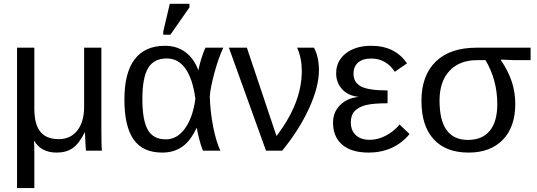

<svg xmlns="http://www.w3.org/2000/svg" viewBox="-20 -773 2757 985"><path d="M420.9 0H502.9C501 -13.7 500 -51.6 500 -113.8V-528.3H411.6V-227.1C411.6 -174.3 400 -133.1 376.7 -103.5C353.4 -73.9 321.6 -59.1 281.2 -59.1C238.9 -59.1 207.5 -71.8 187 -97.2C166.5 -122.6 156.2 -161.5 156.2 -213.9V-528.3H67.4V191.9H156.2V9.8C156.2 -16 155.6 -35.8 154.3 -49.8H156.2C166.7 -30.9 181.6 -16.3 201.2 -5.9C220.7 4.6 243.8 9.8 270.5 9.8C303.4 9.8 330.6 2.3 352.3 -12.7C373.9 -27.7 394.5 -54.4 414.1 -92.8H416C416.3 -80.1 417.1 -62.4 418.2 -39.8C419.4 -17.2 420.2 -3.9 420.9 0Z M987.8 -115.7H989.7C991.4 -105 995 -88 1000.7 -64.7C1006.4 -41.4 1013.2 -19.9 1021 0H1110.4C1095.1 -33.5 1082.6 -75.4 1073 -125.5C1063.4 -175.6 1057.8 -226.7 1056.2 -278.8C1058.8 -310.7 1066.9 -351.6 1080.6 -401.6C1094.2 -451.6 1109.2 -493.8 1125.5 -528.3H1033.7C1017.4 -490.6 1005.5 -452.3 998 -413.6H997.1C982.4 -453 960.5 -483.6 931.4 -505.4C902.3 -527.2 867.2 -538.1 826.2 -538.1C758.1 -538.1 706.5 -515.1 671.1 -469.2C635.8 -423.3 618.2 -354.2 618.2 -261.7C618.2 -170.6 633.9 -102.5 665.3 -57.6C696.7 -12.7 745.8 9.8 812.5 9.8C851.9 9.8 885.8 -0.1 914.3 -19.8C942.8 -39.5 967.3 -71.5 987.8 -115.7ZM710.4 -264.6C710.4 -338.2 720.3 -391.4 740 -424.1C759.7 -456.8 791.7 -473.1 835.9 -473.1C874.7 -473.1 906.4 -455.9 931.2 -421.4C955.9 -386.9 973 -335.3 982.4 -266.6C974 -202.8 956.3 -152.1 929.4 -114.5C902.6 -76.9 869.6 -58.1 830.6 -58.1C787.6 -58.1 756.8 -74.5 738.3 -107.2C719.7 -139.9 710.4 -192.4 710.4 -264.6ZM817.4 -594.7H854L952.1 -735.4V-753.4H851.1L817.4 -610.8Z M1616.2 -413.1C1616.2 -458.3 1607.7 -496.7 1590.8 -528.3H1504.4C1520.3 -492.5 1528.3 -452.6 1528.3 -408.7C1528.3 -299.3 1485 -188.2 1398.4 -75.2L1246.6 -528.3H1154.3L1344.7 0H1427.7C1486 -71.3 1532 -143.8 1565.7 -217.5C1599.4 -291.3 1616.2 -356.4 1616.2 -413.1Z M1877 -55.7C1847 -55.7 1823.3 -63.6 1805.9 -79.3C1788.5 -95.1 1779.8 -117.2 1779.8 -145.5C1779.8 -169.9 1786.4 -189.1 1799.6 -203.1C1812.7 -217.1 1831.7 -227.3 1856.4 -233.6C1881.2 -240 1918.5 -243.2 1968.3 -243.2V-309.1C1902.5 -309.1 1856.9 -316 1831.5 -329.8C1806.2 -343.7 1793.5 -365.4 1793.5 -395C1793.5 -419.1 1801.3 -438.1 1816.9 -451.9C1832.5 -465.7 1855.1 -472.7 1884.8 -472.7C1935.2 -472.7 1975.4 -450 2005.4 -404.8L2067.9 -447.8C2027.2 -508 1966 -538.1 1884.3 -538.1C1830.6 -538.1 1787.2 -525.1 1754.2 -499.3C1721.1 -473.4 1704.6 -439.3 1704.6 -397C1704.6 -364.7 1714.8 -337.6 1735.1 -315.4C1755.5 -293.3 1782.9 -280.3 1817.4 -276.4V-275.4C1779.9 -271.8 1749.1 -258 1724.9 -233.9C1700.6 -209.8 1688.5 -179.9 1688.5 -144C1688.5 -95.5 1704.2 -57.8 1735.6 -30.8C1767 -3.7 1812.2 9.8 1871.1 9.8C1914.1 9.8 1953.3 1.8 1988.8 -14.2C2024.3 -30.1 2055 -53.9 2081.1 -85.4L2029.8 -134.3C2010.6 -110.8 1987.4 -91.9 1960.2 -77.4C1933 -62.9 1905.3 -55.7 1877 -55.7Z M2623.5 -239.7C2623.5 -278.5 2617.8 -315.9 2606.2 -352.1C2594.6 -388.2 2575.7 -425.9 2549.3 -465.3V-467.3L2621.6 -464.4H2702.1V-528.3H2424.3C2333.8 -528.3 2264.2 -504.5 2215.3 -456.8C2166.5 -409.1 2142.1 -342.1 2142.1 -255.9C2142.1 -170.2 2162.9 -104.6 2204.6 -58.8C2246.3 -13.1 2306.2 9.8 2384.3 9.8C2458.8 9.8 2517.3 -12.2 2559.8 -56.2C2602.3 -100.1 2623.5 -161.3 2623.5 -239.7ZM2531.2 -238.3C2531.2 -179 2518.4 -133.7 2492.7 -102.3C2467 -70.9 2429.5 -55.2 2380.4 -55.2C2283.4 -55.2 2234.9 -122.4 2234.9 -256.8C2234.9 -322.3 2252 -373.2 2286.1 -409.7C2320.3 -446.1 2367.4 -464.4 2427.2 -464.4H2470.7C2511.1 -396.6 2531.2 -321.3 2531.2 -238.3Z"/></svg>

Font: Arimo
Style: Regular
Weight: 400
Designer: Steve Matteson
Foundry: Monotype Imaging Inc.
Version: Version 1.32